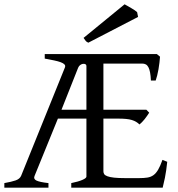

<svg xmlns="http://www.w3.org/2000/svg" viewBox="-20 -864 819 884"><path d="M377.9 -560.5Q377.9 -565.9 373.3 -568.4Q368.7 -570.8 362.3 -570.1Q356 -569.3 349.6 -564.9Q343.3 -560.5 339.8 -552.2L263.2 -358.9H377.9ZM750 -119.1Q745.6 -76.7 739.3 -45.4Q732.9 -14.2 729 0H308.1V-21Q341.3 -27.8 359.6 -35.9Q377.9 -43.9 377.9 -50.8V-317.9H246.6L139.2 -54.2Q132.8 -40 147.9 -32.7Q163.1 -25.4 203.1 -21V0H0V-21Q33.2 -26.9 52 -33.4Q70.8 -40 77.1 -54.2L278.8 -553.2Q282.2 -561.5 277.1 -567.1Q272 -572.8 259.8 -577.4Q247.6 -582 228.8 -585.9Q210 -589.8 186 -594.2V-615.2H702.1L716.8 -603Q715.8 -590.3 714.1 -575.2Q712.4 -560.1 709.7 -544.9Q707 -529.8 703.6 -516.1Q700.2 -502.4 696.8 -493.2H674.8Q673.8 -515.6 670.9 -530.8Q668 -545.9 663.1 -554.9Q658.2 -564 651.1 -567.6Q644 -571.3 634.8 -571.3H456.1V-358.9H653.8L667 -345.2Q662.6 -338.4 657.2 -330.6Q651.9 -322.8 645.8 -315.2Q639.6 -307.6 633.5 -301.3Q627.4 -294.9 622.1 -291Q614.7 -298.3 606.4 -303.2Q598.1 -308.1 586.9 -311.5Q575.7 -314.9 560.5 -316.4Q545.4 -317.9 524.9 -317.9H456.1V-75.2Q456.1 -67.9 459.7 -62.3Q463.4 -56.6 474.4 -52.5Q485.4 -48.3 505.1 -46.1Q524.9 -43.9 557.1 -43.9H620.1Q642.6 -43.9 658.4 -46.4Q674.3 -48.8 686.3 -57.4Q698.2 -65.9 708 -82.5Q717.8 -99.1 728 -127.9ZM386.7 -667.5Q378.4 -670.9 374.8 -675.5Q371.1 -680.2 364.7 -689.5L553.7 -844.2Q558.6 -841.3 566.9 -836.7Q575.2 -832 584 -826.9Q592.8 -821.8 600.1 -816.9Q607.4 -812 611.3 -808.1L615.7 -786.1Z"/></svg>

Font: Noto Serif Devanagari
Style: Bold
Weight: 700
Designer: Monotype Design Team
Foundry: Monotype Imaging Inc.
Version: Version 1.01